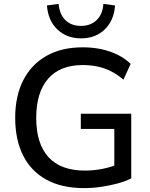

<svg xmlns="http://www.w3.org/2000/svg" viewBox="-20 -957 771 986"><path d="M412 9Q297 9 218 -34.5Q139 -78 98.5 -159Q58 -240 58 -352Q58 -464 99.5 -545Q141 -626 218.5 -670Q296 -714 405 -714Q455 -714 500 -704.5Q545 -695 583.5 -676Q622 -657 651 -629L614 -548Q567 -588 516.5 -605.5Q466 -623 405 -623Q288 -623 227 -552.5Q166 -482 166 -352Q166 -219 229 -150Q292 -81 416 -81Q461 -81 504.5 -89.5Q548 -98 588 -114L567 -62V-295H395V-373H654V-41Q625 -26 584.5 -15Q544 -4 499.5 2.5Q455 9 412 9ZM396 -760Q323 -760 275 -805.5Q227 -851 221 -929L281 -937Q286 -883 316 -853.5Q346 -824 396 -824Q445 -824 476 -853.5Q507 -883 511 -937L571 -929Q565 -851 517.5 -805.5Q470 -760 396 -760Z"/></svg>

Font: Nunito Sans 12pt ExtraLight SemiBold
Style: Regular
Weight: 600
Version: Version 3.101;gftools[0.9.27]